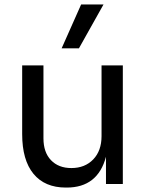

<svg xmlns="http://www.w3.org/2000/svg" viewBox="-20 -830 668 866"><path d="M336 -612H258L346 -810H447ZM281 16H277Q182 16 131 -46Q80 -108 80 -225V-535H176V-206Q176 -143 210 -107.5Q244 -72 302 -72Q363 -72 400.5 -111Q438 -150 438 -216V-535H534V0H458V-123Q421 16 281 16Z"/></svg>

Font: Sora
Style: Regular
Weight: 400
Designer: Jonathan Barnbrook, Julián Moncada
Foundry: Barnbrook Fonts
Version: Version 2.000